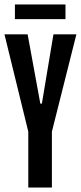

<svg xmlns="http://www.w3.org/2000/svg" viewBox="-22 -842 363 862"><path d="M105 0V-251L-2 -688H102L159 -377H166L218 -688H321L211 -251V0ZM45 -756V-822H272V-756Z"/></svg>

Font: Saira Ultra Condensed
Style: Bold
Weight: 700
Width: 1
Designer: Hector Gatti with collaboration of the Omnibus-Type team
Foundry: Omnibus-Type
Version: Version 1.001; ttfautohint (v1.8)